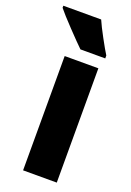

<svg xmlns="http://www.w3.org/2000/svg" viewBox="-181 -820 594 873"><g transform="rotate(20 116.5 -383.0)"><path d="M51 0V-553H214V0ZM228 -620V-606H108Q84 -629 35 -680.5Q-14 -732 -33 -756V-766H150Q162 -738 188 -690Q214 -642 228 -620Z"/></g></svg>

Font: Noto Sans UI CondBlack
Style: Regular
Weight: 900
Width: 3
Designer: Monotype Design Team
Foundry: Monotype Imaging Inc.
Version: Version 1.001